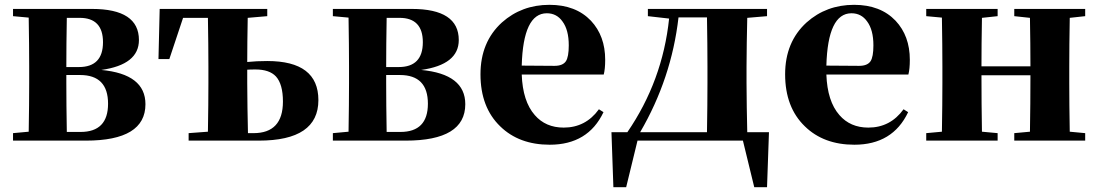

<svg xmlns="http://www.w3.org/2000/svg" viewBox="-20 -583 4555 796"><path d="M314 -36Q428 -36 428 -153Q428 -272 312 -272H255V-238Q255 -152 257 -36ZM257 -509Q255 -399 255 -305H307Q407 -305 407 -408Q407 -509 310 -509ZM361 -546Q556 -546 556 -417Q556 -315 400 -293Q583 -276 583 -151Q583 0 336 0H34V-31L99 -37Q101 -153 101 -238V-308Q101 -392 99 -510L34 -516V-546Z M1031 -31Q1153 -31 1153 -162Q1153 -234 1124 -266Q1097 -295 1039 -295Q1016 -295 1005 -294V-238Q1005 -190 1006 -135Q1007 -72 1008 -31ZM1007 -509Q1005 -403 1005 -326Q1044 -330 1088 -330Q1300 -330 1300 -168Q1300 0 1053 0H762V-31L842 -37Q844 -155 844 -238V-308Q844 -393 842 -509H739L682 -338H637L642 -546H1088V-516Z M1640 -36Q1754 -36 1754 -153Q1754 -272 1638 -272H1581V-238Q1581 -152 1583 -36ZM1583 -509Q1581 -399 1581 -305H1633Q1733 -305 1733 -408Q1733 -509 1636 -509ZM1687 -546Q1882 -546 1882 -417Q1882 -315 1726 -293Q1909 -276 1909 -151Q1909 0 1662 0H1360V-31L1425 -37Q1427 -153 1427 -238V-308Q1427 -392 1425 -510L1360 -516V-546Z M2279 -310Q2313 -310 2326 -329Q2338 -347 2338 -395Q2338 -459 2312 -494Q2288 -528 2247 -528Q2149 -528 2143 -311ZM2482 -118Q2418 17 2259 17Q2132 17 2054 -59Q1972 -138 1972 -275Q1972 -409 2061 -490Q2143 -563 2258 -563Q2367 -563 2430 -497Q2489 -434 2489 -335Q2489 -297 2483 -274H2143Q2147 -163 2197 -106Q2242 -54 2317 -54Q2408 -54 2463 -130Z M2911 -35Q2913 -151 2913 -238V-308Q2913 -395 2911 -511H2793Q2764 -258 2634 -35ZM3168 -35 3160 193H3107L3060 0H2623L2576 193H2523L2515 -35H2581Q2727 -248 2754 -506L2666 -516V-546H3160V-516L3078 -509Q3077 -467 3076 -407Q3075 -354 3075 -308V-238Q3075 -191 3076 -137Q3077 -76 3078 -35Z M3542 -310Q3576 -310 3589 -329Q3601 -347 3601 -395Q3601 -459 3575 -494Q3551 -528 3510 -528Q3412 -528 3406 -311ZM3745 -118Q3681 17 3522 17Q3395 17 3317 -59Q3235 -138 3235 -275Q3235 -409 3324 -490Q3406 -563 3521 -563Q3630 -563 3693 -497Q3752 -434 3752 -335Q3752 -297 3746 -274H3406Q3410 -163 3460 -106Q3505 -54 3580 -54Q3671 -54 3726 -130Z M4415 -509Q4413 -393 4413 -308V-238Q4413 -153 4415 -37L4479 -31V0H4185V-31L4250 -37Q4252 -153 4252 -271H4049Q4049 -153 4051 -37L4116 -31V0H3820V-31L3885 -37Q3887 -153 3887 -238V-308Q3887 -392 3885 -510L3820 -516V-546H4116V-516L4051 -509Q4049 -399 4049 -308H4252Q4252 -399 4250 -509L4185 -516V-546H4479V-516Z"/></svg>

Font: Source Han Serif SC Heavy
Style: Regular
Weight: 900
Designer: Ryoko NISHIZUKA  (kana & ideographs); Frank Grießhammer (Latin, Greek & Cyrillic); Wenlong ZHANG  (bopomofo); Sandoll Co
Foundry: Adobe Systems Incorporated
Version: Version 1.001 October 20, 2017